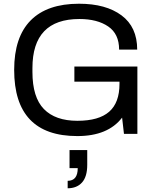

<svg xmlns="http://www.w3.org/2000/svg" viewBox="-20 -718 836 1030"><path d="M395 12Q56 12 56 -343Q56 -519 144.5 -608.5Q233 -698 404 -698Q548 -698 632 -635.5Q716 -573 716 -452H619Q619 -536 560.5 -576Q502 -616 406 -616Q154 -616 154 -353V-332Q154 -196 215.5 -133Q277 -70 395 -70Q510 -70 565.5 -118.5Q621 -167 621 -268V-280H379V-361H717V0H645L635 -87Q559 12 395 12ZM343 292V252Q397 252 397 184H353V87H448V166Q448 230 420 261Q392 292 343 292Z"/></svg>

Font: Archivo
Style: Regular
Weight: 400
Designer: Hector Gatti
Foundry: Omnibus-Type
Version: Version 2.001